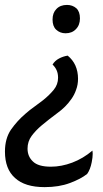

<svg xmlns="http://www.w3.org/2000/svg" viewBox="-25 -518 419 780"><path d="M247.1 -498Q219.7 -498 204.1 -481.4Q188.5 -465.8 188.5 -438.5Q188.5 -411.1 203.1 -397.5Q218.8 -382.8 241.2 -382.8Q267.6 -382.8 283.2 -399.4Q299.8 -416 299.8 -443.4Q299.8 -470.7 285.2 -484.4Q269.5 -498 247.1 -498ZM250 -292Q231.4 -289.1 214.8 -280.3Q198.2 -271.5 188.5 -255.9Q200.2 -244.1 205.1 -232.4Q210.9 -219.7 210.9 -202.1Q210.9 -174.8 193.4 -153.3Q175.8 -131.8 150.4 -111.3Q133.8 -98.6 115.2 -85Q95.7 -71.3 78.1 -55.7Q44.9 -27.3 19.5 8.8Q-4.9 44.9 -4.9 97.7Q-4.9 168.9 36.1 205.1Q76.2 242.2 156.2 242.2Q214.8 242.2 258.8 225.6Q303.7 209 329.1 188.5Q341.8 170.9 347.7 140.6Q351.6 121.1 351.6 106.4Q351.6 99.6 350.6 93.8Q312.5 126 268.6 142.6Q224.6 159.2 181.6 159.2Q129.9 159.2 108.4 137.7Q86.9 117.2 86.9 85.9Q86.9 56.6 103.5 34.2Q120.1 11.7 144.5 -8.8Q173.8 -33.2 208 -58.6Q242.2 -83 264.6 -115.2Q277.3 -132.8 284.2 -153.3Q292 -173.8 292 -198.2Q292 -227.5 281.2 -252Q270.5 -275.4 250 -292Z"/></svg>

Font: cl
Style: Italic
Weight: 400
Designer: Mitja Miklavcic
Version: Version 7.504; 2011; Build 1022